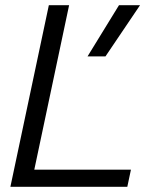

<svg xmlns="http://www.w3.org/2000/svg" viewBox="-20 -719 585 739"><path d="M168 -699H246L112 -66H484L470 0H20ZM438 -699H519L386 -502H317Z"/></svg>

Font: Prompt Light
Style: Italic
Weight: 300
Italic angle: -12°
Designer: Katatrad Team
Foundry: CadsonDemak
Version: Version 1.000